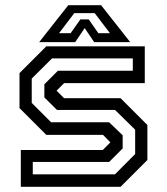

<svg xmlns="http://www.w3.org/2000/svg" viewBox="-20 -718 642 738"><path d="M60 0V-141.5H375L405.5 -172V-169.5L376 -199.5H158L55 -302.5V-437L158 -540H536.5V-398.5H226.5L196 -368V-371L226.5 -340.5H443.5L546.5 -237.5V-103L443.5 0ZM106 -48H422L499.5 -126V-219.5L422 -295.5H199L150.5 -343.5V-394L202.5 -446H490.5V-493.5H180L102 -416V-322.5L176.5 -248H399.5L451.5 -198V-147.5L399.5 -95.5H106ZM242.5 -698H368.5L480.5 -556H342L305.5 -610L269 -556H130.5ZM265.5 -667.5 207 -590.5H251.5L289 -643.5H321L358 -590.5H402.5L344 -667.5Z"/></svg>

Font: Tourney Thin Medium
Style: Regular
Weight: 500
Version: Version 1.015